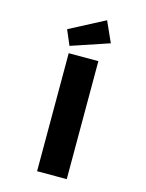

<svg xmlns="http://www.w3.org/2000/svg" viewBox="-143 -1078 886 1163"><g transform="rotate(15 300.0 -496.5)"><path d="M207 0V-740H393V0ZM200 -784 160 -878 380 -993 438 -864Z"/></g></svg>

Font: Lexend Zetta ExtraBold
Style: Regular
Weight: 800
Designer: Bonnie Shaver-Troup, Thomas Jockin
Foundry: Lexend
Version: Version 1.007